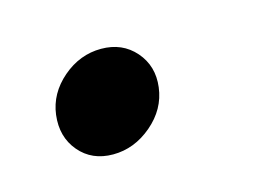

<svg xmlns="http://www.w3.org/2000/svg" viewBox="-37 -175 321 239"><g transform="rotate(-15 123.0 -55.5)"><path d="M29.8 -56.2Q33.2 -83 55.4 -102.1Q77.6 -121.1 105 -121.1Q132.3 -121.1 148.9 -102.1Q165.5 -83 162.1 -56.2Q158.7 -28.8 136 -9.5Q113.3 9.8 85.9 9.8Q58.6 9.8 42.5 -9.3Q26.4 -28.3 29.8 -56.2Z"/></g></svg>

Font: Human Sans
Style: Italic
Weight: 400
Italic angle: -8°
Designer: Tim Radville
Foundry: Continuum
Version: Version 1.000;FEAKit 1.0